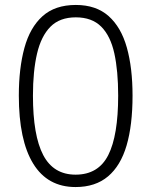

<svg xmlns="http://www.w3.org/2000/svg" viewBox="-20 -745 611 775"><path d="M515 -359Q515 -240 491 -158Q467 -76 416 -33Q365 10 285 10Q172 10 114 -84.5Q56 -179 56 -359Q56 -469 78.5 -551.5Q101 -634 151.5 -679.5Q202 -725 286 -725Q368 -725 418.5 -680Q469 -635 492 -553Q515 -471 515 -359ZM113 -359Q113 -198 154.5 -119Q196 -40 285 -40Q377 -40 417 -119Q457 -198 457 -359Q457 -459 441.5 -529.5Q426 -600 388.5 -637.5Q351 -675 286 -675Q221 -675 183.5 -637Q146 -599 129.5 -528.5Q113 -458 113 -359Z"/></svg>

Font: Noto Sans Cham Light
Style: Regular
Weight: 300
Version: Version 2.002